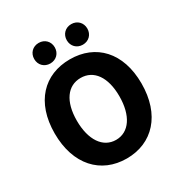

<svg xmlns="http://www.w3.org/2000/svg" viewBox="-195 -981 1073 1134"><g transform="rotate(-30 342.0 -414.0)"><path d="M161 -770C161 -730 190 -700 231 -700C272 -700 301 -730 301 -770C301 -810 272 -840 231 -840C190 -840 161 -810 161 -770ZM383 -770C383 -730 412 -700 453 -700C494 -700 523 -730 523 -770C523 -810 494 -840 453 -840C412 -840 383 -810 383 -770ZM46 -329C46 -116 166 12 342 12C518 12 638 -116 638 -329C638 -541 518 -664 342 -664C166 -664 46 -542 46 -329ZM487 -329C487 -198 431 -115 342 -115C253 -115 197 -198 197 -329C197 -460 253 -537 342 -537C431 -537 487 -460 487 -329Z"/></g></svg>

Font: Cambridge Sans Bold
Style: Regular
Weight: 700
Version: Version 2.020;PS 002.020;hotconv 1.0.88;makeotf.lib2.5.64775